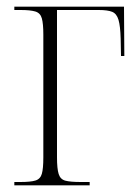

<svg xmlns="http://www.w3.org/2000/svg" viewBox="-20 -556 410 576"><path d="M23 0V-10H41Q72 -10 86.5 -14.5Q101 -19 105.5 -34.5Q110 -50 110 -84V-452Q110 -485 105.5 -501Q101 -517 86 -521.5Q71 -526 42 -526H23V-536H352L353 -388H343L342 -440Q341 -478 335.5 -496.5Q330 -515 316.5 -520.5Q303 -526 276 -526H151V-84Q151 -50 156 -34Q161 -18 176 -14Q191 -10 222 -10H249V0Z"/></svg>

Font: Noto Serif Display Condensed ExtraLight
Style: Regular
Weight: 200
Width: 3
Designer: Monotype Design Team
Foundry: Monotype Imaging Inc.
Version: Version 2.009